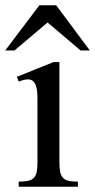

<svg xmlns="http://www.w3.org/2000/svg" viewBox="-33 -710 362 730"><path d="M38.1 0V-19.5Q60.5 -19.5 74.7 -22.7Q88.9 -25.9 96.4 -34.7Q104 -43.5 106.7 -57.6Q109.4 -71.8 109.4 -94.2V-339.8Q109.4 -348.6 108.4 -360.4Q107.4 -372.1 104 -382.8Q100.6 -393.6 93.3 -400.9Q85.9 -408.2 74.2 -408.2Q65.4 -408.2 56.4 -405.8Q47.4 -403.3 38.1 -399.9L31.2 -418L170.9 -474.1H192.9V-94.2Q192.9 -71.8 195.6 -57.6Q198.2 -43.5 205.8 -34.7Q213.4 -25.9 227.1 -22.7Q240.7 -19.5 263.2 -19.5V0ZM273.4 -518.1 147.9 -624.5 22 -518.1H-13.2L116.7 -689.9H180.7L308.6 -518.1Z"/></svg>

Font: Simplified Naskh
Style: Regular
Weight: 400
Designer: SIL International
Foundry: Arabeyes
Version: 1.02_alpha